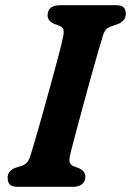

<svg xmlns="http://www.w3.org/2000/svg" viewBox="-20 -720 505 740"><path d="M249.5 -120Q245.5 -100.5 249.8 -91.5Q254 -82.5 266 -78.5L283.5 -72Q309 -60.5 309 -39Q309 -21 296.5 -10.5Q284 0 263 0H48Q25 0 17.2 -9.5Q9.5 -19 9.5 -34Q9 -48.5 17.8 -58.8Q26.5 -69 40 -73.5L61 -80Q76 -84.5 84.2 -94.2Q92.5 -104 98.5 -124Q106 -147.5 119 -192.5Q132 -237.5 147.5 -292.8Q163 -348 178.2 -403.8Q193.5 -459.5 205.8 -506.2Q218 -553 223.5 -580Q227 -596.5 224.2 -606.2Q221.5 -616 208 -621L189 -628Q163.5 -639 163.5 -661Q163.5 -700 213 -700H426.5Q449.5 -700 457.2 -690.8Q465 -681.5 465 -667Q465 -651.5 456 -641.8Q447 -632 432.5 -626.5L410.5 -619Q395.5 -614 388.5 -606.2Q381.5 -598.5 376 -580.5Q368.5 -556 356.5 -514.8Q344.5 -473.5 330.8 -424.2Q317 -375 303.5 -324.5Q290 -274 278.2 -230.5Q266.5 -187 258.8 -157.2Q251 -127.5 249.5 -120Z"/></svg>

Font: Fraunces 9pt SuperSoft SemiBold
Style: Italic
Weight: 600
Italic angle: -16°
Version: Version 1.000;[0bf87f6ff]